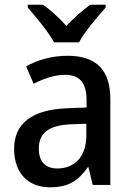

<svg xmlns="http://www.w3.org/2000/svg" viewBox="-20 -786 561 816"><path d="M210 -606H316C339 -651 395 -715 429 -754V-766H363C329 -740 297 -713 262 -676C231 -711 194 -744 163 -766H98V-754C133 -714 186 -650 210 -606ZM267 -549C201 -549 139 -531 91 -504L123 -430C166 -452 211 -468 257 -468C316 -468 348 -437 348 -359V-329L266 -326C116 -320 40 -262 40 -153C40 -51 99 10 192 10C271 10 312 -17 353 -75H356L374 0H449V-364C449 -488 390 -549 267 -549ZM285 -258 347 -260V-211C347 -119 296 -70 224 -70C176 -70 145 -96 145 -154C145 -218 182 -254 285 -258Z"/></svg>

Font: Noto Sans SemiCondensed Medium
Style: Regular
Weight: 500
Width: 4
Designer: Monotype Design Team
Foundry: Monotype Imaging Inc.
Version: Version 2.013